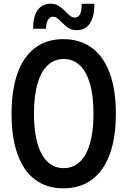

<svg xmlns="http://www.w3.org/2000/svg" viewBox="-20 -1007 688 1038"><path d="M42.5 -392.1Q42.5 -522 75.2 -612.3Q107.9 -702.6 170.7 -749Q233.4 -795.4 322.3 -795.4Q412.1 -795.4 475.8 -749Q539.6 -702.6 573 -612.3Q606.4 -522 606.4 -392.1Q606.4 -262.2 573 -171.9Q539.6 -81.5 475.8 -35.2Q412.1 11.2 322.3 11.2Q233.4 11.2 170.7 -35.2Q107.9 -81.5 75.2 -171.9Q42.5 -262.2 42.5 -392.1ZM485.4 -392.1Q485.4 -488.8 466.1 -554.9Q446.8 -621.1 410.9 -654.5Q375 -688 324.7 -688Q274.4 -688 238.3 -654.5Q202.1 -621.1 182.9 -554.9Q163.6 -488.8 163.6 -392.1Q163.6 -295.9 182.9 -230.2Q202.1 -164.6 238.3 -131.3Q274.4 -98.1 324.7 -98.1Q375 -98.1 410.9 -131.3Q446.8 -164.6 466.1 -230.2Q485.4 -295.9 485.4 -392.1ZM313 -887.2Q298.3 -902.3 288.3 -909.4Q278.3 -916.5 266.1 -916.5Q249.5 -916.5 239 -898.4Q228.5 -880.4 229 -851.6H158.7Q158.7 -916.5 183.3 -951.7Q208 -986.8 252.4 -986.8Q279.3 -986.8 297.4 -975.3Q315.4 -963.9 335.9 -942.9Q351.1 -927.2 361.6 -919.7Q372.1 -912.1 385.3 -912.1Q421.9 -912.1 421.9 -986.3H490.2Q490.2 -915.5 465.3 -879.6Q440.4 -843.8 395.5 -843.8Q377 -843.8 362.3 -849.9Q347.7 -856 337.4 -864.5Q327.1 -873 313 -887.2Z"/></svg>

Font: Decalotype Medium
Style: Regular
Weight: 500
Designer: Alfredo Marco Pradil
Foundry: Alfredo Marco Pradil
Version: Version 1.0